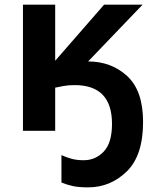

<svg xmlns="http://www.w3.org/2000/svg" viewBox="-20 -564 678 828"><path d="M597 -38Q597 -173 528.5 -236Q460 -299 360 -299L595 -544H429L218 -302V-544H79V0H218V-186Q231 -189 253 -193Q275 -197 302 -197Q463 -197 463 -30Q463 52 427.5 89.5Q392 127 341 127Q312 127 289.5 121Q267 115 245 105V223Q269 233 294.5 238.5Q320 244 360 244Q456 244 526.5 175.5Q597 107 597 -38Z"/></svg>

Font: Noto Sans UI
Style: Bold
Weight: 700
Designer: Monotype Design Team
Foundry: Monotype Imaging Inc.
Version: Version 1.901